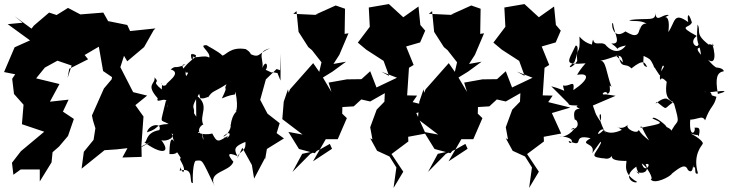

<svg xmlns="http://www.w3.org/2000/svg" viewBox="-49 -814 3590 946"><path d="M62 -702 -11 -695 99 -615 23 -581 -29 -459 26 -448 11 -426 20 -351 67 -298 59 -202 83 -194 169 -165 54 -69 10 -12 17 47 53 21H147V80L205 -14L210 -64L242 -92L286 -144L315 -228L261 -264L289 -323L197 -313L244 -400L129 -428L172 -481L234 -515L304 -491L284 -430L292 -475L385 -522L368 -543L438 -584L459 -464L503 -434L501 -423L463 -378L404 -245L409 -221L421 -182L412 -125L364 -66L353 17L466 -74L525 -78L579 -84L554 -38L649 -41L648 -93L696 -116L647 -89L658 -240L645 -258L618 -296L676 -343L607 -360L544 -483L562 -539L578 -512L661 -582L708 -665L717 -674L592 -661L578 -691L484 -710L509 -665L460 -752L347 -743L286 -775L230 -740L193 -752L118 -688L104 -670L130 -650L206 -579L132 -654L23 -734Z M907 -256C911 -296 885 -272 932 -352C949 -288 957 -285 934 -338C942 -313 994 -350 975 -332C998 -369 1004 -358 1067 -399C1049 -359 1081 -404 1044 -329C1117 -361 1106 -335 1111 -362C1130 -270 1107 -256 1114 -271C1124 -261 1097 -266 1087 -195C1092 -184 1066 -140 1051 -142C1099 -186 1085 -123 1056 -137C1058 -120 1018 -73 1075 -145C1027 -117 1022 -107 997 -156C951 -145 908 -165 935 -164C922 -137 934 -97 948 -157C963 -85 939 -162 953 -147C904 -167 954 -211 954 -197C927 -245 991 -293 917 -345L918 -239ZM1318 -454C1261 -466 1318 -444 1260 -470C1277 -490 1258 -531 1238 -462C1264 -515 1203 -557 1282 -576C1213 -549 1237 -516 1155 -564C1176 -496 1141 -560 1168 -469C1194 -527 1201 -548 1162 -572C1087 -585 1065 -543 1047 -540C1030 -560 965 -591 971 -591C921 -595 991 -559 982 -530C955 -549 893 -513 899 -549C946 -535 891 -534 845 -462C944 -440 877 -470 940 -482C877 -514 891 -563 900 -543C903 -547 898 -499 905 -542C876 -449 891 -464 836 -398C915 -451 859 -410 866 -462C886 -431 824 -506 864 -495C805 -472 822 -495 792 -472C854 -454 761 -402 771 -396C733 -374 754 -444 748 -373C689 -422 746 -399 712 -433C720 -400 665 -400 728 -330C715 -292 788 -361 774 -284C772 -300 790 -325 768 -316C740 -194 737 -230 782 -203C705 -200 745 -183 675 -162C685 -204 752 -210 736 -173C657 -160 681 -96 656 -118C742 -51 800 -55 744 -126C750 -113 819 -128 796 -156C849 -134 778 -187 810 -115C784 -162 786 -53 786 -55C844 -51 807 -87 843 -34C822 -37 873 10 853 35C830 3 846 0 836 27C914 5 878 91 901 88C899 24 907 -20 916 -22C952 -25 942 -33 1009 104C970 28 1082 36 1101 -17C1076 -46 1065 -69 1121 -45C1098 -85 1114 -95 1160 -115C1166 -62 1124 -71 1121 -35L1145 -86L1192 -1L1203 66L1257 -36V-27L1266 -80L1350 -132L1314 -158L1329 -207L1269 -254L1233 -322L1261 -423L1314 -474L1331 -468L1334 -550L1333 -417Z M1599 -283 1612 -285 1694 -290 1731 -324 1775 -314 1847 -355 1845 -313 1807 -274 1775 -187 1786 -127 1775 -133 1809 -71 1870 -43 1904 11 1890 112 1938 32 1880 -55 1963 -117 1962 -140 2048 -156 2002 -257 2093 -284 1984 -311 2006 -343 1957 -344 1966 -480 1989 -494 1952 -585 2021 -605 2046 -663 2022 -691 2013 -782 1938 -729 1867 -794 1768 -777 1773 -682 1714 -604 1756 -569 1841 -514 1868 -440 1830 -461 1907 -431 1806 -383 1775 -463 1732 -424 1660 -423 1570 -407 1584 -361 1542 -432 1589 -461 1656 -510 1594 -499 1623 -544 1668 -650 1649 -647 1651 -771 1605 -787 1505 -742 1520 -740 1396 -746 1412 -759 1422 -657 1470 -582 1488 -567 1535 -507 1524 -460 1494 -503 1380 -374 1373 -357 1370 -374 1349 -313 1342 -227 1442 -151 1372 -164 1424 -80 1502 -59 1513 -72 1440 -56 1392 33 1480 -56 1528 -78 1576 -105 1587 -81 1493 -19 1556 -128H1615L1660 -232L1637 -254L1638 -289L1601 -324Z M2267 -283 2280 -285 2362 -290 2399 -324 2443 -314 2515 -355 2513 -313 2475 -274 2443 -187 2454 -127 2443 -133 2477 -71 2538 -43 2572 11 2558 112 2606 32 2548 -55 2631 -117 2630 -140 2716 -156 2670 -257 2761 -284 2652 -311 2674 -343 2625 -344 2634 -480 2657 -494 2620 -585 2689 -605 2714 -663 2690 -691 2681 -782 2606 -729 2535 -794 2436 -777 2441 -682 2382 -604 2424 -569 2509 -514 2536 -440 2498 -461 2575 -431 2474 -383 2443 -463 2400 -424 2328 -423 2238 -407 2252 -361 2210 -432 2257 -461 2324 -510 2262 -499 2291 -544 2336 -650 2317 -647 2319 -771 2273 -787 2173 -742 2188 -740 2064 -746 2080 -759 2090 -657 2138 -582 2156 -567 2203 -507 2192 -460 2162 -503 2048 -374 2041 -357 2038 -374 2017 -313 2010 -227 2110 -151 2040 -164 2092 -80 2170 -59 2181 -72 2108 -56 2060 33 2148 -56 2196 -78 2244 -105 2255 -81 2161 -19 2224 -128H2283L2328 -232L2305 -254L2306 -289L2269 -324Z M2937 -349C2899 -343 2939 -375 2943 -352C2971 -357 2942 -412 2964 -385C2938 -453 2937 -522 2906 -514C2982 -528 3013 -566 3020 -506C2952 -579 2965 -540 3000 -537C3011 -471 3033 -508 3062 -477C3126 -528 3128 -503 3140 -484C3098 -491 3143 -545 3106 -570C3056 -553 3076 -560 3101 -548C3182 -512 3140 -530 3201 -443C3223 -461 3191 -462 3234 -517C3168 -465 3158 -537 3174 -481C3270 -507 3190 -476 3204 -420C3218 -449 3248 -380 3238 -426C3234 -392 3219 -331 3269 -311C3217 -277 3245 -268 3187 -312C3167 -285 3206 -333 3235 -328C3264 -315 3275 -297 3271 -307C3303 -195 3291 -227 3265 -180C3248 -156 3278 -170 3234 -189C3240 -193 3170 -249 3166 -230C3222 -205 3221 -207 3107 -184C3110 -206 3112 -181 3149 -122C3123 -144 3110 -154 3098 -174C3092 -149 3030 -180 3044 -199C3005 -161 2964 -212 3015 -174C2937 -137 2916 -188 2924 -172C2865 -116 2922 -215 2935 -158C2877 -264 2925 -275 2909 -216C2873 -269 2877 -281 2892 -238L2872 -294L2984 -342ZM2763 -349C2774 -312 2768 -354 2763 -353C2741 -290 2746 -296 2800 -294C2769 -289 2840 -262 2861 -263C2834 -272 2763 -306 2783 -224C2795 -229 2816 -179 2763 -176C2809 -205 2750 -129 2706 -143C2808 -137 2756 -89 2753 -120C2840 -80 2760 -157 2861 -133C2797 -96 2889 -115 2869 -59C2901 -103 2917 -130 2911 -107C2883 -48 2844 -40 2944 -32C2901 -45 2960 -9 2972 -62C2951 -28 2982 -22 3032 -21C3053 -30 3001 34 3090 82C3081 95 3008 61 3086 7C3091 41 3120 61 3084 30C3105 45 3156 39 3132 -5C3168 -17 3129 49 3113 -9C3139 6 3174 70 3157 69C3173 98 3255 56 3262 41C3306 6 3328 -8 3341 24C3374 53 3363 -34 3367 11C3386 1 3366 52 3390 40C3362 -52 3411 -98 3411 -102C3424 -112 3389 -138 3355 -156C3411 -137 3376 -165 3393 -142C3411 -206 3371 -176 3372 -188C3384 -163 3344 -125 3352 -228C3360 -207 3359 -242 3312 -230C3375 -208 3409 -256 3425 -221C3453 -297 3468 -284 3481 -337C3434 -351 3480 -337 3433 -377C3449 -350 3418 -364 3397 -364C3461 -355 3481 -366 3482 -363C3545 -371 3519 -359 3488 -351C3474 -432 3484 -457 3517 -463C3516 -481 3470 -483 3480 -481C3449 -502 3438 -526 3424 -534C3466 -488 3485 -517 3460 -601C3481 -571 3453 -604 3443 -594C3371 -649 3407 -662 3388 -693C3379 -581 3396 -618 3405 -544C3360 -595 3424 -566 3391 -595C3390 -572 3341 -604 3384 -637C3283 -691 3350 -673 3360 -704C3338 -771 3337 -724 3342 -705C3268 -758 3279 -706 3244 -656C3259 -772 3197 -707 3247 -740C3213 -747 3185 -696 3179 -753C3185 -705 3143 -728 3051 -715C3066 -705 3100 -718 3137 -698C3095 -701 3104 -627 3102 -685C3104 -597 3026 -670 3031 -658C2966 -612 2961 -711 2971 -700C2978 -646 3016 -594 2963 -600C3030 -553 2952 -574 3035 -590C2984 -522 2925 -604 2936 -592C2913 -614 2879 -582 2873 -621C2876 -601 2874 -651 2863 -565C2919 -609 2858 -571 2806 -634C2812 -533 2788 -591 2795 -513C2765 -471 2738 -477 2781 -507C2806 -574 2797 -592 2787 -589C2746 -504 2729 -494 2836 -502C2792 -452 2791 -433 2794 -445C2855 -457 2857 -424 2776 -370C2784 -428 2758 -384 2725 -393C2730 -352 2751 -367 2667 -389L2756 -300Z"/></svg>

Font: Hussar Lance
Style: Regular
Weight: 700
Foundry: Cannot Into Space Fonts, PlusOne Fonts
Version: Version 2.27